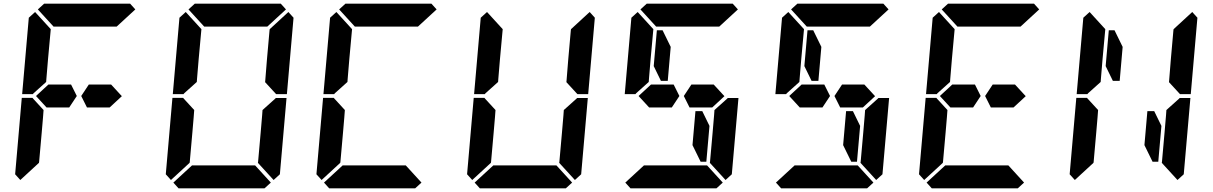

<svg xmlns="http://www.w3.org/2000/svg" viewBox="-20 -1020 6568 1040"><path d="M162 -515 158 -510H100L136 -924L170 -955L255 -862L240 -698L231 -590L230 -576ZM582 -562 640 -499 574 -438H546H510H451L420 -500L461 -562H520H557ZM192 -144 191 -138 90 -45 62 -76 98 -490H156L160 -485L216 -424L213 -384L206 -302ZM185 -969 219 -1000H390H514H685L713 -969L612 -876H587H503H379H295H276H270ZM365 -562 396 -500 355 -438H296H259H232L175 -500L242 -562H269H306Z M978 -515 974 -510H916L952 -924L986 -955L1071 -862L1056 -698L1047 -590L1046 -576ZM1008 -144 1007 -138 906 -45 878 -76 914 -490H972L976 -485L1032 -424L1029 -384L1022 -302ZM1470 -485 1474 -489H1532L1496 -76L1462 -45L1377 -138L1378 -144L1392 -302L1400 -396L1402 -424ZM1542 -955 1570 -924 1534 -510H1476L1472 -514L1416 -575L1417 -586L1426 -698L1440 -856L1441 -862ZM1447 -31 1413 0H1242H1118H947L919 -31L1020 -124H1045H1129H1253H1337H1362ZM1001 -969 1035 -1000H1206H1330H1501L1529 -969L1428 -876H1403H1319H1195H1111H1092H1086Z M1794 -515 1790 -510H1732L1768 -924L1802 -955L1887 -862L1872 -698L1863 -590L1862 -576ZM1824 -144 1823 -138 1722 -45 1694 -76 1730 -490H1788L1792 -485L1848 -424L1845 -384L1838 -302ZM2263 -31 2229 0H2058H1934H1763L1735 -31L1836 -124H1861H1945H2069H2153H2178ZM1817 -969 1851 -1000H2022H2146H2317L2345 -969L2244 -876H2219H2135H2011H1927H1908H1902Z M2610 -515 2606 -510H2548L2584 -924L2618 -955L2703 -862L2688 -698L2679 -590L2678 -576ZM2640 -144 2639 -138 2538 -45 2510 -76 2546 -490H2604L2608 -485L2664 -424L2661 -384L2654 -302ZM3102 -485 3106 -489H3164L3128 -76L3094 -45L3009 -138L3010 -144L3024 -302L3032 -396L3034 -424ZM3174 -955 3202 -924 3166 -510H3108L3104 -514L3048 -575L3049 -586L3058 -698L3072 -856L3073 -862ZM3079 -31 3045 0H2874H2750H2579L2551 -31L2652 -124H2677H2761H2885H2969H2994Z M3426 -515 3422 -510H3364L3400 -924L3434 -955L3519 -862L3504 -698L3495 -590L3494 -576ZM3846 -562 3904 -499 3838 -438H3810H3774H3715L3684 -500L3725 -562H3784H3821ZM3918 -485 3922 -489H3980L3944 -76L3910 -45L3825 -138L3826 -144L3840 -302L3848 -396L3850 -424ZM3823 -338 3806 -144H3775L3731 -234L3747 -418H3784ZM3895 -31 3861 0H3690H3566H3395L3367 -31L3468 -124H3493H3577H3701H3785H3810ZM3449 -969 3483 -1000H3654H3778H3949L3977 -969L3876 -876H3851H3767H3643H3559H3540H3534ZM3629 -562 3660 -500 3619 -438H3560H3523H3496L3439 -500L3506 -562H3533H3570ZM3521 -662 3538 -856H3569L3613 -766L3597 -582H3560Z M4242 -515 4238 -510H4180L4216 -924L4250 -955L4335 -862L4320 -698L4311 -590L4310 -576ZM4662 -562 4720 -499 4654 -438H4626H4590H4531L4500 -500L4541 -562H4600H4637ZM4734 -485 4738 -489H4796L4760 -76L4726 -45L4641 -138L4642 -144L4656 -302L4664 -396L4666 -424ZM4639 -338 4622 -144H4591L4547 -234L4563 -418H4600ZM4711 -31 4677 0H4506H4382H4211L4183 -31L4284 -124H4309H4393H4517H4601H4626ZM4265 -969 4299 -1000H4470H4594H4765L4793 -969L4692 -876H4667H4583H4459H4375H4356H4350ZM4445 -562 4476 -500 4435 -438H4376H4339H4312L4255 -500L4322 -562H4349H4386ZM4337 -662 4354 -856H4385L4429 -766L4413 -582H4376Z M5058 -515 5054 -510H4996L5032 -924L5066 -955L5151 -862L5136 -698L5127 -590L5126 -576ZM5478 -562 5536 -499 5470 -438H5442H5406H5347L5316 -500L5357 -562H5416H5453ZM5088 -144 5087 -138 4986 -45 4958 -76 4994 -490H5052L5056 -485L5112 -424L5109 -384L5102 -302ZM5527 -31 5493 0H5322H5198H5027L4999 -31L5100 -124H5125H5209H5333H5417H5442ZM5081 -969 5115 -1000H5286H5410H5581L5609 -969L5508 -876H5483H5399H5275H5191H5172H5166ZM5261 -562 5292 -500 5251 -438H5192H5155H5128L5071 -500L5138 -562H5165H5202Z M5874 -515 5870 -510H5812L5848 -924L5882 -955L5967 -862L5952 -698L5943 -590L5942 -576ZM5904 -144 5903 -138 5802 -45 5774 -76 5810 -490H5868L5872 -485L5928 -424L5925 -384L5918 -302ZM6366 -485 6370 -489H6428L6392 -76L6358 -45L6273 -138L6274 -144L6288 -302L6296 -396L6298 -424ZM6438 -955 6466 -924 6430 -510H6372L6368 -514L6312 -575L6313 -586L6322 -698L6336 -856L6337 -862ZM6271 -338 6254 -144H6223L6179 -234L6195 -418H6232ZM5969 -662 5986 -856H6017L6061 -766L6045 -582H6008Z"/></svg>

Font: DSEG14 Classic
Style: Bold Italic
Weight: 700
Italic angle: -5°
Designer: Keshikan(Twitter:@keshinomi_88pro)
Version: Version 0.46